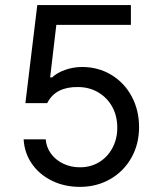

<svg xmlns="http://www.w3.org/2000/svg" viewBox="-20 -727 616 757"><path d="M73.2 -177.7H160.2Q162.6 -146.5 180.9 -121.3Q199.2 -96.2 229.2 -81.8Q259.3 -67.4 294.9 -67.4Q337.4 -67.4 370.8 -87.6Q404.3 -107.9 423.3 -143.6Q442.4 -179.2 442.4 -223.6Q442.4 -269.5 422.6 -305.7Q402.8 -341.8 367.9 -362.5Q333 -383.3 289.1 -383.8Q245.6 -384.8 214.6 -369.6Q183.6 -354.5 166 -320.3H80.1L127 -707H496.1V-628.9H202.1L177.7 -421.9H185.5Q204.6 -439.9 236.6 -451.4Q268.6 -462.9 303.7 -462.9Q367.2 -462.9 418.5 -432.1Q469.7 -401.4 499 -347.2Q528.3 -293 528.3 -225.6Q528.3 -158.7 498 -105Q467.8 -51.3 414.6 -20.8Q361.3 9.8 294.9 9.8Q234.4 9.8 184.8 -14.4Q135.3 -38.6 105.7 -81.3Q76.2 -124 73.2 -177.7Z"/></svg>

Font: Pretendard GOV
Style: Regular
Weight: 400
Designer: Base glyphs from Inter by Rasmus Andersson; Hangeul glyphs from Noto Sans CJK(Source Han Sans) by Jang Soo-young and Kan
Foundry: Kil Hyung-jin
Version: Version 1.309